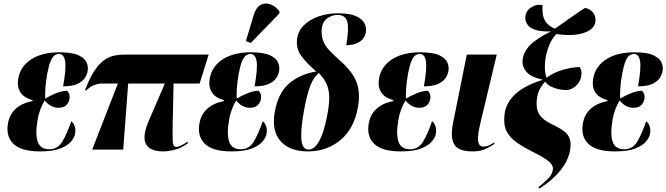

<svg xmlns="http://www.w3.org/2000/svg" viewBox="-20 -844 3759 1083"><path d="M205 10Q100 10 56 -32.5Q12 -75 25 -148Q33 -197 68 -229.5Q103 -262 163 -274L164 -279Q115 -292 95 -323.5Q75 -355 83 -401Q95 -470 156.5 -509.5Q218 -549 315 -549Q388 -549 423.5 -532Q459 -515 469 -490.5Q479 -466 474 -441Q471 -423 458 -403.5Q445 -384 416 -370.5Q387 -357 336 -357Q354 -457 347.5 -498.5Q341 -540 312 -540Q301 -540 289 -532.5Q277 -525 266.5 -501.5Q256 -478 247 -431Q238 -380 236 -347Q234 -314 235 -288Q263 -305 297.5 -318.5Q332 -332 357 -332Q368 -324 371 -311.5Q374 -299 372 -286Q368 -264 353 -250Q338 -236 309 -236Q267 -236 232 -277Q219 -256 208 -227.5Q197 -199 192 -168Q178 -86 193 -44Q208 -2 258 -2Q305 -2 331 -44.5Q357 -87 382 -160Q394 -152 401 -132.5Q408 -113 403 -87Q400 -69 381 -46Q362 -23 320.5 -6.5Q279 10 205 10Z M500 0 645 -373H562Q503 -373 466 -333L460 -336Q486 -405 513 -445.5Q540 -486 568.5 -505.5Q597 -525 625 -530.5Q653 -536 680 -536H1157L1106 -373H959L954 -145Q953 -80 954.5 -47.5Q956 -15 975 -15Q985 -15 1005 -25Q1025 -35 1037 -45L1040 -36Q1003 -9 965.5 0.5Q928 10 900 10Q824 10 802.5 -33Q781 -76 821 -167L910 -373H703L675 0Z M1285 10Q1180 10 1136 -32.5Q1092 -75 1105 -148Q1113 -197 1148 -229.5Q1183 -262 1243 -274L1244 -279Q1195 -292 1175 -323.5Q1155 -355 1163 -401Q1175 -470 1236.5 -509.5Q1298 -549 1395 -549Q1468 -549 1503.5 -532Q1539 -515 1549 -490.5Q1559 -466 1554 -441Q1551 -423 1538 -403.5Q1525 -384 1496 -370.5Q1467 -357 1416 -357Q1434 -457 1427.5 -498.5Q1421 -540 1392 -540Q1381 -540 1369 -532.5Q1357 -525 1346.5 -501.5Q1336 -478 1327 -431Q1318 -380 1316 -347Q1314 -314 1315 -288Q1343 -305 1377.5 -318.5Q1412 -332 1437 -332Q1448 -324 1451 -311.5Q1454 -299 1452 -286Q1448 -264 1433 -250Q1418 -236 1389 -236Q1347 -236 1312 -277Q1299 -256 1288 -227.5Q1277 -199 1272 -168Q1258 -86 1273 -44Q1288 -2 1338 -2Q1385 -2 1411 -44.5Q1437 -87 1462 -160Q1474 -152 1481 -132.5Q1488 -113 1483 -87Q1480 -69 1461 -46Q1442 -23 1400.5 -6.5Q1359 10 1285 10ZM1395 -602 1367 -612 1412 -762Q1426 -805 1452 -817.5Q1478 -830 1507 -819Q1536 -808 1557 -779L1555 -767Z M1716 10Q1613 10 1562 -48.5Q1511 -107 1530 -214Q1549 -319 1609.5 -372Q1670 -425 1764 -441Q1706 -491 1678.5 -530Q1651 -569 1655 -617Q1659 -666 1692 -699.5Q1725 -733 1776 -751Q1827 -769 1885 -769Q1953 -769 1989 -752.5Q2025 -736 2036.5 -711.5Q2048 -687 2044 -663Q2037 -626 2007 -607.5Q1977 -589 1933 -589Q1949 -679 1939.5 -719.5Q1930 -760 1883 -760Q1852 -760 1823.5 -738.5Q1795 -717 1794 -668Q1794 -634 1805 -608.5Q1816 -583 1838.5 -559Q1861 -535 1895 -505Q1965 -444 1989.5 -384.5Q2014 -325 1999 -240Q1978 -119 1901 -54.5Q1824 10 1716 10ZM1721 0Q1741 0 1760.5 -20Q1780 -40 1797.5 -86.5Q1815 -133 1829 -212Q1838 -263 1837 -300.5Q1836 -338 1822.5 -369Q1809 -400 1779 -432Q1752 -413 1732 -364.5Q1712 -316 1694 -217Q1680 -136 1679 -88.5Q1678 -41 1689 -20.5Q1700 0 1721 0Z M2240 10Q2135 10 2091 -32.5Q2047 -75 2060 -148Q2068 -197 2103 -229.5Q2138 -262 2198 -274L2199 -279Q2150 -292 2130 -323.5Q2110 -355 2118 -401Q2130 -470 2191.5 -509.5Q2253 -549 2350 -549Q2423 -549 2458.5 -532Q2494 -515 2504 -490.5Q2514 -466 2509 -441Q2506 -423 2493 -403.5Q2480 -384 2451 -370.5Q2422 -357 2371 -357Q2389 -457 2382.5 -498.5Q2376 -540 2347 -540Q2336 -540 2324 -532.5Q2312 -525 2301.5 -501.5Q2291 -478 2282 -431Q2273 -380 2271 -347Q2269 -314 2270 -288Q2298 -305 2332.5 -318.5Q2367 -332 2392 -332Q2403 -324 2406 -311.5Q2409 -299 2407 -286Q2403 -264 2388 -250Q2373 -236 2344 -236Q2302 -236 2267 -277Q2254 -256 2243 -227.5Q2232 -199 2227 -168Q2213 -86 2228 -44Q2243 -2 2293 -2Q2340 -2 2366 -44.5Q2392 -87 2417 -160Q2429 -152 2436 -132.5Q2443 -113 2438 -87Q2435 -69 2416 -46Q2397 -23 2355.5 -6.5Q2314 10 2240 10Z M2647 10Q2564 10 2541.5 -30.5Q2519 -71 2536 -153L2613 -536H2782L2692 -160Q2687 -139 2682 -114.5Q2677 -90 2676 -68Q2675 -46 2682 -31.5Q2689 -17 2708 -17Q2723 -17 2737 -23.5Q2751 -30 2767 -40L2770 -33Q2755 -22 2723.5 -6Q2692 10 2647 10Z M3024 219 3016 213Q3054 182 3073.5 161.5Q3093 141 3098 116Q3103 92 3080 70.5Q3057 49 2996 18Q2935 -12 2894.5 -40.5Q2854 -69 2836.5 -106Q2819 -143 2826 -200Q2834 -264 2886.5 -313Q2939 -362 3039 -393V-395Q2973 -410 2948.5 -440Q2924 -470 2928 -507Q2933 -551 2969 -588.5Q3005 -626 3088 -667Q3030 -665 2998.5 -676Q2967 -687 2955 -705.5Q2943 -724 2943 -743Q2943 -779 2972.5 -800Q3002 -821 3040 -816Q3039 -795 3041 -770Q3043 -745 3058 -721.5Q3073 -698 3110 -682Q3154 -713 3199.5 -745Q3245 -777 3279 -799Q3302 -797 3321.5 -777Q3341 -757 3339 -727Q3337 -694 3306.5 -674Q3276 -654 3227 -648.5Q3178 -643 3118 -652Q3092 -623 3080 -594Q3068 -565 3061 -536Q3054 -504 3053.5 -467.5Q3053 -431 3063 -405Q3095 -429 3130.5 -442Q3166 -455 3197.5 -460.5Q3229 -466 3249 -466Q3256 -457 3259 -443.5Q3262 -430 3258 -410Q3251 -379 3226.5 -357.5Q3202 -336 3172 -336Q3156 -336 3133 -340.5Q3110 -345 3088.5 -355.5Q3067 -366 3055 -384Q3040 -368 3026.5 -344.5Q3013 -321 3008 -283Q3002 -231 3021.5 -199.5Q3041 -168 3091 -144Q3134 -124 3160 -105Q3186 -86 3194.5 -59Q3203 -32 3194 11Q3170 124 3024 219Z M3448 10Q3343 10 3299 -32.5Q3255 -75 3268 -148Q3276 -197 3311 -229.5Q3346 -262 3406 -274L3407 -279Q3358 -292 3338 -323.5Q3318 -355 3326 -401Q3338 -470 3399.5 -509.5Q3461 -549 3558 -549Q3631 -549 3666.5 -532Q3702 -515 3712 -490.5Q3722 -466 3717 -441Q3714 -423 3701 -403.5Q3688 -384 3659 -370.5Q3630 -357 3579 -357Q3597 -457 3590.5 -498.5Q3584 -540 3555 -540Q3544 -540 3532 -532.5Q3520 -525 3509.5 -501.5Q3499 -478 3490 -431Q3481 -380 3479 -347Q3477 -314 3478 -288Q3506 -305 3540.5 -318.5Q3575 -332 3600 -332Q3611 -324 3614 -311.5Q3617 -299 3615 -286Q3611 -264 3596 -250Q3581 -236 3552 -236Q3510 -236 3475 -277Q3462 -256 3451 -227.5Q3440 -199 3435 -168Q3421 -86 3436 -44Q3451 -2 3501 -2Q3548 -2 3574 -44.5Q3600 -87 3625 -160Q3637 -152 3644 -132.5Q3651 -113 3646 -87Q3643 -69 3624 -46Q3605 -23 3563.5 -6.5Q3522 10 3448 10Z"/></svg>

Font: Noto Serif Display ExtraCondensed Black
Style: Italic
Weight: 900
Width: 2
Italic angle: -12°
Designer: Monotype Design Team
Foundry: Monotype Imaging Inc.
Version: Version 2.009